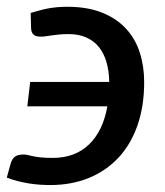

<svg xmlns="http://www.w3.org/2000/svg" viewBox="-28 -538 485 566"><path d="M62.5 -500Q78 -504.5 91.2 -508Q104.5 -511.5 117.5 -513.8Q130.5 -516 143.5 -517Q156.5 -518 171 -518Q229.5 -518 272.2 -501Q315 -484 342.8 -454.2Q370.5 -424.5 383.8 -383.8Q397 -343 397 -296Q397 -224.5 377.2 -168.2Q357.5 -112 321 -73Q284.5 -34 233.5 -13.2Q182.5 7.5 120 7.5Q107 7.5 90.8 6.5Q74.5 5.5 57.5 2.8Q40.5 0 23.8 -4.2Q7 -8.5 -8 -14.5L2.5 -52.5Q7 -69.5 15.8 -76Q24.5 -82.5 41 -82.5Q47.5 -82.5 53.8 -81Q60 -79.5 69.2 -77.5Q78.5 -75.5 92.2 -74Q106 -72.5 127.5 -72.5Q193 -72.5 234.2 -112Q275.5 -151.5 288.5 -224.5H52.5L61 -296.5H294Q293.5 -328.5 286 -354.5Q278.5 -380.5 263.8 -399Q249 -417.5 226.5 -427.5Q204 -437.5 174 -437.5Q158 -437.5 146.2 -436.2Q134.5 -435 125 -433.8Q115.5 -432.5 108 -431.2Q100.5 -430 93.5 -430Q87 -430 81.5 -431Q76 -432 72 -435Q68 -438 65.8 -443.5Q63.5 -449 63.5 -457.5Z"/></svg>

Font: Lato SemiBold
Style: Italic
Weight: 600
Italic angle: -7°
Designer: Lukasz Dziedzic with Adam Twardoch and Botio Nikoltchev
Foundry: tyPoland Lukasz Dziedzic
Version: Version 2.015; 2015-08-06; http://www.latofonts.com/